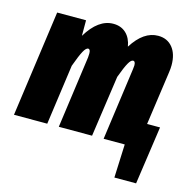

<svg xmlns="http://www.w3.org/2000/svg" viewBox="-108 -657 936 931"><g transform="rotate(15 360.0 -191.5)"><path d="M697 -124 655 168H546L553 0H447L497 -362L499 -382Q499 -403 487 -403Q477 -403 464.5 -381Q452 -359 433 -307L389 0H222L272 -362Q273 -369 273 -381Q273 -403 262 -403Q251 -403 238.5 -380Q226 -357 206 -302L164 0H-3L71 -533H216V-455Q274 -551 349 -551Q388 -551 413 -527.5Q438 -504 445 -462Q501 -551 574 -551Q620 -551 646.5 -518.5Q673 -486 673 -430Q673 -413 670 -393L632 -124Z"/></g></svg>

Font: Fira Sans Extra Condensed ExtraBold
Style: Italic
Weight: 800
Width: 3
Italic angle: -8°
Designer: Carrois Corporate & Edenspiekermann AG
Foundry: Carrois Corporate GbR & Edenspiekermann AG
Version: Version 4.203